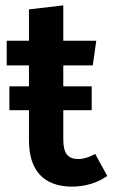

<svg xmlns="http://www.w3.org/2000/svg" viewBox="-20 -681 420 716"><path d="M335 -107C312 -94 291 -88 272 -88C233 -88 216 -109 216 -161V-270H322V-359H216V-437H326L339 -529H216V-661L88 -646V-529H5V-437H88V-359H15V-270H88V-158C88 -45 143 14 247 15C295 15 343 2 380 -25Z"/></svg>

Font: Fira Sans Medium
Style: Regular
Weight: 500
Designer: Carrois Corporate & Edenspiekermann AG
Foundry: Carrois Corporate GbR & Edenspiekermann AG
Version: Version 4.203